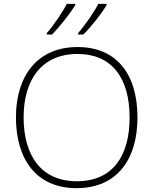

<svg xmlns="http://www.w3.org/2000/svg" viewBox="-20 -970 799 1000"><path d="M535 -943V-950H492C469 -905 421 -836 387 -798V-790H414C457 -833 508 -898 535 -943ZM372 -943V-950H328C305 -905 258 -836 224 -798V-790H251C293 -833 344 -898 372 -943ZM696 -358C696 -588 584 -725 384 -725C175 -725 63 -575 63 -359C63 -142 168 10 379 10C591 10 696 -142 696 -358ZM103 -359C103 -552 195 -689 384 -689C560 -689 655 -567 655 -358C655 -160 569 -26 380 -26C192 -26 103 -163 103 -359Z"/></svg>

Font: Noto Sans Thai Looped ExtraLight
Style: Regular
Weight: 200
Designer: Sasikarn Vongin, Ben Mitchell
Foundry: The Fontpad Ltd
Version: Version 1.001